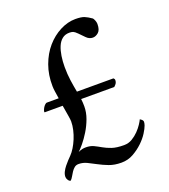

<svg xmlns="http://www.w3.org/2000/svg" viewBox="-119 -707 703 801"><g transform="rotate(-20 232.5 -306.5)"><path d="M307 -621Q333 -621 346.5 -615.5Q360 -610 377 -598Q380 -595 383.5 -586.5Q387 -578 387 -570Q387 -544 375 -533.5Q363 -523 350 -523Q334 -523 321.5 -536Q309 -549 298 -560Q287 -571 280.5 -573.5Q274 -576 264 -576Q245 -576 232 -565.5Q219 -555 211.5 -537Q204 -519 200.5 -496Q197 -473 197 -448Q197 -416 201 -388Q205 -360 210 -334H372Q377 -330 377 -324.5Q377 -319 375 -314Q373 -309 369 -305Q365 -301 363 -299H216Q217 -291 217.5 -282.5Q218 -274 218 -266Q218 -239 208 -212Q198 -185 183.5 -161.5Q169 -138 154.5 -120.5Q140 -103 131 -95Q142 -100 149.5 -101.5Q157 -103 165 -103Q185 -103 199.5 -96Q214 -89 229.5 -80Q245 -71 265.5 -64Q286 -57 319 -57Q339 -57 355.5 -67Q372 -77 384.5 -90Q397 -103 405.5 -116Q414 -129 417 -136Q418 -136 424 -131Q430 -126 430 -120Q430 -114 427 -105Q423 -93 411 -74Q399 -55 380 -37Q361 -19 337 -5.5Q313 8 284 8Q253 8 229.5 -1Q206 -10 186.5 -20.5Q167 -31 149.5 -39.5Q132 -48 113 -48Q102 -48 94.5 -42Q87 -36 81 -27Q75 -18 70 -9Q65 0 59 6Q53 6 48 -1.5Q43 -9 43 -16Q43 -27 48.5 -38Q54 -49 62 -59Q70 -69 78 -77.5Q86 -86 92 -92Q102 -102 111.5 -117.5Q121 -133 128.5 -151Q136 -169 140.5 -188.5Q145 -208 145 -226Q145 -234 141.5 -254Q138 -274 134 -299H54Q52 -301 54 -307Q56 -313 59.5 -319Q63 -325 68 -329.5Q73 -334 76 -334H129Q126 -352 124 -367Q122 -382 122 -390Q121 -440 136.5 -482.5Q152 -525 178.5 -555.5Q205 -586 239 -603.5Q273 -621 307 -621Z"/></g></svg>

Font: Vermiglione
Style: Regular
Weight: 400
Version: Version 1.000